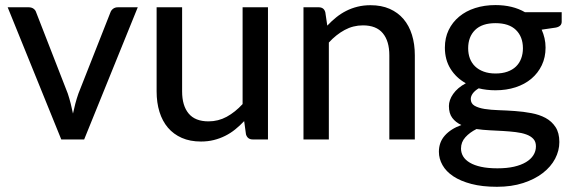

<svg xmlns="http://www.w3.org/2000/svg" viewBox="-20 -536 2200 738"><path d="M509.5 -508 303.5 0H215.5L9.5 -508H90Q101.5 -508 109 -502.5Q116.5 -497 119 -488.5L240.5 -176.5Q247 -157 251.8 -137.8Q256.5 -118.5 260.5 -99.5Q264.5 -118.5 269.5 -137.5Q274.5 -156.5 281.5 -176.5L404.5 -488.5Q407.5 -497 415 -502.5Q422.5 -508 433 -508Z M1010 -508V0H951.5Q931.5 0 925.5 -19.5L918.5 -70.5Q902 -53 884 -38.5Q866 -24 845.5 -13.8Q825 -3.5 802 2.2Q779 8 752.5 8Q710.5 8 678.8 -6Q647 -20 625.5 -45.2Q604 -70.5 593 -106Q582 -141.5 582 -184.5V-508H680V-184.5Q680 -130 705 -99.8Q730 -69.5 781.5 -69.5Q819 -69.5 851.5 -87.2Q884 -105 912.5 -136V-508Z M1238 -437.5Q1254.5 -455 1272.5 -469.5Q1290.5 -484 1310.8 -494.2Q1331 -504.5 1354.2 -510.2Q1377.5 -516 1404 -516Q1446 -516 1477.8 -502Q1509.5 -488 1531 -462.8Q1552.5 -437.5 1563.5 -402Q1574.5 -366.5 1574.5 -323.5V0H1476.5V-323.5Q1476.5 -378 1451.5 -408.2Q1426.5 -438.5 1375 -438.5Q1337.5 -438.5 1304.8 -420.8Q1272 -403 1244 -372.5V0H1146.5V-508H1205Q1225.5 -508 1230.5 -488.5Z M1884.5 -253.5Q1910.5 -253.5 1930.2 -260.5Q1950 -267.5 1963.2 -280.2Q1976.5 -293 1983.2 -311Q1990 -329 1990 -350.5Q1990 -394.5 1963.2 -420.8Q1936.5 -447 1884.5 -447Q1833 -447 1806.2 -420.8Q1779.5 -394.5 1779.5 -350.5Q1779.5 -329 1786.2 -311.2Q1793 -293.5 1806.2 -280.8Q1819.5 -268 1839.2 -260.8Q1859 -253.5 1884.5 -253.5ZM2040 26.5Q2040 8.5 2030 -2.2Q2020 -13 2002.8 -19.2Q1985.5 -25.5 1962.5 -28.2Q1939.5 -31 1914.2 -32.5Q1889 -34 1862.5 -35.2Q1836 -36.5 1811.5 -40Q1785.5 -27 1768.8 -8.5Q1752 10 1752 35Q1752 51 1760.2 65Q1768.5 79 1785.8 89.2Q1803 99.5 1829.2 105.2Q1855.5 111 1892 111Q1928 111 1955.5 104.8Q1983 98.5 2001.8 87.2Q2020.5 76 2030.2 60.5Q2040 45 2040 26.5ZM2139 -489V-452.5Q2139 -434.5 2116.5 -430L2062 -422Q2069 -406.5 2073 -389.2Q2077 -372 2077 -353Q2077 -315.5 2062.5 -285.2Q2048 -255 2022.5 -233.5Q1997 -212 1961.8 -200.5Q1926.5 -189 1884.5 -189Q1850 -189 1820 -196.5Q1805 -187.5 1797.2 -176.8Q1789.5 -166 1789.5 -155.5Q1789.5 -138 1804.2 -129.5Q1819 -121 1842.8 -117.2Q1866.5 -113.5 1897.2 -112.5Q1928 -111.5 1959.8 -109.2Q1991.5 -107 2022.2 -101.2Q2053 -95.5 2076.8 -82.8Q2100.5 -70 2115.2 -47.8Q2130 -25.5 2130 10Q2130 43 2113.8 74Q2097.5 105 2066.5 129Q2035.5 153 1991 167.5Q1946.5 182 1890 182Q1833.5 182 1791.8 171Q1750 160 1722.2 141.5Q1694.5 123 1680.8 98.5Q1667 74 1667 47.5Q1667 10.5 1690 -15.2Q1713 -41 1753.5 -55.5Q1731.5 -65.5 1718.5 -82.8Q1705.5 -100 1705.5 -128.5Q1705.5 -139.5 1709.5 -151.2Q1713.5 -163 1721.8 -174.8Q1730 -186.5 1742.2 -197Q1754.5 -207.5 1770.5 -216Q1733 -237 1711.5 -271.8Q1690 -306.5 1690 -353Q1690 -390.5 1704.5 -420.5Q1719 -450.5 1744.8 -472Q1770.5 -493.5 1806.2 -505Q1842 -516.5 1884.5 -516.5Q1950.5 -516.5 1998 -489Z"/></svg>

Font: TypoPRO Lato
Style: Regular
Weight: 500
Designer: Lukasz Dziedzic with Adam Twardoch and Botio Nikoltchev
Foundry: tyPoland Lukasz Dziedzic
Version: Version 2.010; 2014-09-01; http://www.latofonts.com/